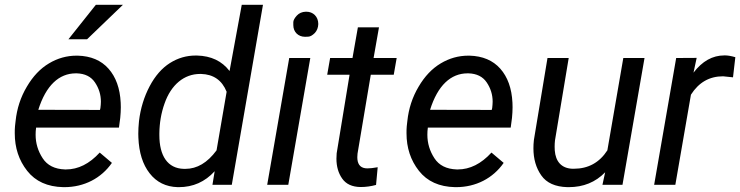

<svg xmlns="http://www.w3.org/2000/svg" viewBox="-20 -770 3084 800"><path d="M265.1 -606.4H342.8L492.2 -750H379.4ZM243.7 9.8C245.1 9.8 246.6 9.8 248 9.8C330.6 9.8 401.9 -27.3 446.3 -91.3L395.5 -134.3C352.5 -87.4 305.7 -64 254.9 -64C253.9 -64 252.4 -64 251 -64C208 -65.4 176.8 -81.1 157.7 -110.8C138.2 -140.6 128.4 -173.3 128.4 -208.5C128.4 -218.3 128.9 -228 130.4 -238.3H475.6L481 -278.8C482.4 -293.5 483.4 -308.6 483.4 -323.2C483.4 -329.6 483.4 -335.9 482.9 -342.3C480 -401.9 462.9 -449.2 432.1 -483.9C401.4 -518.6 358.4 -536.6 304.2 -538.1C302.2 -538.1 300.8 -538.1 298.8 -538.1C258.3 -538.1 219.7 -527.3 184.1 -505.9C147.9 -484.4 117.2 -452.1 91.8 -408.7C65.9 -365.2 50.3 -317.4 44.9 -265.1L42.5 -244.1C41.5 -233.9 41.5 -224.1 41.5 -214.8C41.5 -154.3 58.6 -102.1 93.3 -58.1C127.9 -14.2 177.7 8.3 243.7 9.8ZM299.8 -464.4C334 -463.4 359.4 -450.7 375.5 -426.8C392.1 -402.3 400.4 -375.5 400.4 -346.2C400.4 -337.4 399.4 -329.1 398.4 -319.8L396.5 -312L139.6 -312.5C171.4 -414.1 226.1 -464.4 295.9 -464.4C297.4 -464.4 298.3 -464.4 299.8 -464.4Z M559.1 -265.1C557.1 -245.6 556.2 -228.5 556.2 -212.9C556.2 -207 556.2 -201.7 556.6 -196.3C559.1 -134.3 574.7 -84.5 603.5 -47.9C632.3 -10.7 671.4 8.3 720.2 9.8C721.7 9.8 723.6 9.8 725.1 9.8C784.2 9.8 834 -12.2 874.5 -56.6L865.2 0H945.8L1075.7 -750H987.3L936.5 -474.1C904.8 -515.6 859.9 -537.1 800.8 -538.6C798.8 -538.6 797.4 -538.6 795.4 -538.6C756.8 -538.6 721.2 -528.3 688 -507.3C654.8 -486.3 626.5 -454.1 603.5 -410.6C580.6 -367.2 565.4 -318.8 559.1 -265.1ZM644 -214.4C644.5 -257.3 651.4 -298.8 665.5 -338.4C692.9 -417.5 747.6 -461.9 813.5 -461.9C814.9 -461.9 816.4 -461.9 817.9 -461.9C869.1 -460.4 904.8 -436 924.3 -387.7L882.3 -143.6C844.2 -91.8 800.8 -66.4 752.4 -66.4C750.5 -66.4 748 -66.4 746.1 -66.4C678.2 -67.9 644 -121.1 644 -207C644 -209.5 644 -211.9 644 -214.4Z M1253.9 -721.2C1238.8 -720.7 1226.1 -715.3 1216.8 -705.1C1207.5 -694.8 1202.6 -686 1202.1 -678.2C1202.1 -670.4 1202.1 -666 1202.1 -665.5C1202.1 -636.2 1223.1 -616.7 1251 -616.7C1252 -616.7 1256.3 -616.7 1264.6 -617.2C1272.9 -617.7 1281.7 -622.6 1291.5 -632.3C1300.8 -642.1 1305.7 -654.8 1306.2 -669.9C1306.2 -701.2 1284.2 -721.2 1256.8 -721.2C1255.9 -721.2 1254.9 -721.2 1253.9 -721.2ZM1272.9 -528.3H1185.1L1093.3 0H1181.2Z M1471.2 -656.2 1448.7 -528.3H1355.5L1343.3 -458.5H1436.5L1382.8 -131.3C1382.3 -123.5 1381.8 -116.2 1381.8 -108.9C1381.8 -76.7 1389.6 -48.8 1405.8 -25.9C1421.9 -2.9 1447.3 8.8 1482.4 9.3C1504.4 9.3 1525.9 6.3 1546.9 0.5L1553.7 -73.2C1535.6 -69.8 1521.5 -68.4 1510.7 -68.4C1485.4 -68.4 1471.7 -81.1 1469.2 -106.4C1468.8 -109.4 1468.8 -112.3 1468.8 -115.2C1468.8 -120.1 1469.2 -125 1469.7 -129.9L1524.9 -458.5H1620.6L1632.8 -528.3H1536.6L1559.1 -656.2Z M1876 9.8C1877.4 9.8 1878.9 9.8 1880.4 9.8C1962.9 9.8 2034.2 -27.3 2078.6 -91.3L2027.8 -134.3C1984.9 -87.4 1938 -64 1887.2 -64C1886.2 -64 1884.8 -64 1883.3 -64C1840.3 -65.4 1809.1 -81.1 1790 -110.8C1770.5 -140.6 1760.7 -173.3 1760.7 -208.5C1760.7 -218.3 1761.2 -228 1762.7 -238.3H2107.9L2113.3 -278.8C2114.7 -293.5 2115.7 -308.6 2115.7 -323.2C2115.7 -329.6 2115.7 -335.9 2115.2 -342.3C2112.3 -401.9 2095.2 -449.2 2064.5 -483.9C2033.7 -518.6 1990.7 -536.6 1936.5 -538.1C1934.6 -538.1 1933.1 -538.1 1931.2 -538.1C1890.6 -538.1 1852.1 -527.3 1816.4 -505.9C1780.3 -484.4 1749.5 -452.1 1724.1 -408.7C1698.2 -365.2 1682.6 -317.4 1677.2 -265.1L1674.8 -244.1C1673.8 -233.9 1673.8 -224.1 1673.8 -214.8C1673.8 -154.3 1690.9 -102.1 1725.6 -58.1C1760.3 -14.2 1810.1 8.3 1876 9.8ZM1932.1 -464.4C1966.3 -463.4 1991.7 -450.7 2007.8 -426.8C2024.4 -402.3 2032.7 -375.5 2032.7 -346.2C2032.7 -337.4 2031.7 -329.1 2030.8 -319.8L2028.8 -312L1772 -312.5C1803.7 -414.1 1858.4 -464.4 1928.2 -464.4C1929.7 -464.4 1930.7 -464.4 1932.1 -464.4Z M2490.2 0H2573.7L2665.5 -528.3H2577.1L2510.7 -143.6C2477.5 -92.3 2430.7 -66.9 2371.1 -66.9C2368.7 -66.9 2366.7 -66.9 2364.3 -66.9C2319.8 -68.8 2294.9 -96.7 2291.5 -143.6C2291 -148.9 2291 -153.8 2291 -159.2C2291 -168 2291.5 -176.8 2292.5 -185.5L2349.6 -528.3H2261.2L2204.6 -187C2203.1 -174.8 2202.6 -163.1 2202.6 -151.9C2202.6 -107.9 2213.4 -70.3 2235.4 -39.1C2257.3 -7.8 2293.5 8.3 2343.8 9.8C2345.7 9.8 2347.7 9.8 2349.6 9.8C2410.6 9.8 2461.4 -10.7 2501.5 -52.2Z M3043.9 -531.7C3026.9 -536.6 3012.7 -539.1 3002 -539.1C3000.5 -539.1 2999.5 -539.1 2998 -539.1C2948.7 -539.1 2906.2 -515.1 2869.6 -467.3L2882.8 -528.8L2797.4 -528.3L2705.6 0H2793.9L2858.9 -375.5C2891.6 -426.8 2936 -452.1 2992.7 -452.1L3034.2 -447.8Z"/></svg>

Font: Roboto
Style: Italic
Weight: 400
Italic angle: -12°
Designer: Google
Version: Version 2.137; 2017